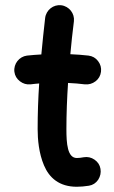

<svg xmlns="http://www.w3.org/2000/svg" viewBox="-20 -669 438 737"><path d="M367.7 -393.6C369.6 -408.7 365.7 -422.4 356.4 -434.6C347.2 -446.8 335 -453.6 319.8 -455.6C297.9 -458 274.4 -460 250 -460.9C253.9 -503.4 258.3 -544.9 263.7 -587.4C267.1 -617.2 245.6 -645 214.8 -648.9C185.1 -652.3 157.2 -630.9 153.3 -600.1C147.9 -553.7 143.1 -506.8 138.7 -460C120.1 -459 101.6 -457.5 83.5 -455.6C53.7 -451.7 31.7 -424.3 35.2 -393.6C37.1 -378.4 44.4 -366.2 56.6 -356.9C68.8 -347.7 82 -343.8 97.2 -345.2C107.9 -346.7 119.1 -347.7 130.4 -348.6C126.5 -290.5 124.5 -232.4 124.5 -173.3C124.5 -134.8 128.9 -81.1 148.9 -34.2C168.9 13.2 207 47.9 274.9 47.9C289.1 47.9 305.2 46.4 321.3 43.9C336.4 41.5 348.1 33.7 356.9 21C365.2 7.8 368.2 -5.9 365.7 -21C363.3 -35.6 355.5 -47.4 342.8 -56.2C330.1 -64.9 316.4 -67.9 301.3 -65.4C291.5 -63.5 282.7 -62.5 274.9 -62.5C238.8 -62.5 234.9 -118.2 234.9 -173.3C234.9 -232.4 237.3 -292 241.2 -350.6C264.2 -349.6 285.6 -347.7 305.7 -345.2C320.8 -343.8 334.5 -347.7 346.7 -356.9C358.9 -366.2 365.7 -378.4 367.7 -393.6Z"/></svg>

Font: Mikhak SemiBold
Style: Regular
Weight: 600
Designer: Amin Abedi
Version: Version 3.2